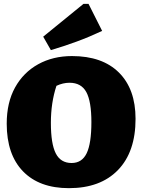

<svg xmlns="http://www.w3.org/2000/svg" viewBox="-20 -966 741 1000"><path d="M339 14Q185 14 100 -73.5Q15 -161 15 -322Q15 -432 58.5 -510.5Q102 -589 179 -631.5Q256 -674 355 -674Q513 -674 599.5 -588Q686 -502 686 -347Q686 -175 594.5 -80.5Q503 14 339 14ZM353 -117Q407 -117 431.5 -168Q456 -219 456 -330Q456 -438 429.5 -486.5Q403 -535 342 -535Q308 -535 274 -519Q245 -431 245 -326Q245 -217 270.5 -167Q296 -117 353 -117ZM245 -705 205 -775 415 -946H441L512 -805Q446 -774 379.5 -749.5Q313 -725 245 -705Z"/></svg>

Font: Piazzolla SC Black
Style: Regular
Weight: 900
Designer: Juan Pablo del Peral
Foundry: Huerta Tipografica
Version: Version 1.330